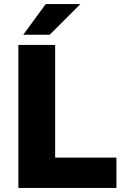

<svg xmlns="http://www.w3.org/2000/svg" viewBox="-20 -920 610 940"><path d="M70 0V-700H250V-148.3H550V0ZM93.8 -750 203.8 -900H373.5L223.5 -750Z"/></svg>

Font: Golos Text
Style: Regular
Weight: 400
Designer: A.Korolkova, Vitaly Kuzmin
Foundry: ParaType Ltd
Version: Version 2.004